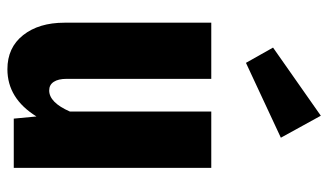

<svg xmlns="http://www.w3.org/2000/svg" viewBox="-203 -662 882 516"><g transform="rotate(90 238.0 -404.0)"><path d="M291 -825.2 350.1 -717.8 148.9 -624 107.9 -696.8ZM431.2 -530.8V0H298.8L293 -61Q244.6 17.1 166 17.1Q107.9 17.1 74.5 -25.1Q41 -67.4 41 -136.2V-530.8H191.9V-142.1Q191.9 -119.6 200 -107.4Q208 -95.2 223.1 -95.2Q255.4 -95.2 279.8 -150.9V-530.8Z"/></g></svg>

Font: Fira Sans Compressed
Style: Bold
Weight: 700
Width: 1
Designer: Carrois Corporate & Edenspiekermann AG
Foundry: Carrois Corporate GbR & Edenspiekermann AG
Version: Version 4.203;PS 004.203;hotconv 1.0.88;makeotf.lib2.5.64775